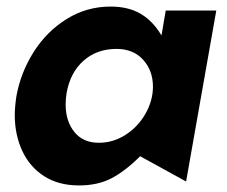

<svg xmlns="http://www.w3.org/2000/svg" viewBox="-20 -553 693 585"><path d="M335 -404Q386 -404 416 -371Q446 -338 446 -289Q446 -247 423.5 -207Q401 -167 363 -142.5Q325 -118 281 -118Q233 -118 206.5 -151Q180 -184 180 -235Q180 -252 183 -270Q194 -332 234.5 -368Q275 -404 335 -404ZM639 -521H485L472 -445Q446 -489 408.5 -511Q371 -533 317 -533Q244 -533 183 -495Q122 -457 82.5 -394.5Q43 -332 30 -260Q25 -227 25 -202Q25 -143 47.5 -94Q70 -45 114 -16.5Q158 12 221 12Q278 12 320 -10Q362 -32 407 -77L547 0Z"/></svg>

Font: Geom Bold
Style: Bold Italic
Weight: 700
Italic angle: -10°
Version: Version 1.102